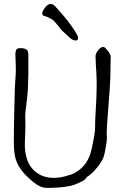

<svg xmlns="http://www.w3.org/2000/svg" viewBox="-20 -923 620 955"><path d="M190.4 -852.5Q190.4 -852.5 190.4 -856.4Q189.5 -866.2 203.1 -883.8Q216.8 -902.3 230.5 -903.3Q233.4 -903.3 234.4 -902.3Q236.3 -902.3 239.3 -902.3Q245.1 -903.3 267.6 -877Q288.1 -854.5 310.5 -827.1Q333 -798.8 350.1 -772.5Q367.2 -746.1 368.2 -737.3Q369.1 -722.7 359.4 -721.7Q342.8 -720.7 327.1 -735.4Q310.5 -750 291 -768.6Q281.2 -777.3 273.4 -790Q272.5 -792 256.8 -809.6Q248 -820.3 239.3 -826.2Q230.5 -831.1 218.8 -836.9Q211.9 -840.8 203.1 -842.8Q191.4 -845.7 190.4 -852.5ZM349.6 -3.9Q329.1 2.9 302.7 6.3Q276.4 9.8 251.5 10.7Q226.6 11.7 216.8 11.7Q187.5 11.7 163.1 -4.9Q138.7 -21.5 121.1 -39.1Q99.6 -58.6 86.4 -76.7Q73.2 -94.7 64.9 -113.3Q56.6 -131.8 53.2 -153.3Q49.8 -174.8 48.8 -202.1Q48.8 -280.3 50.8 -361.3Q52.7 -491.2 57.6 -543Q58.6 -553.7 58.6 -564.9Q58.6 -576.2 58.6 -589.8Q58.6 -604.5 57.6 -619.6Q56.6 -634.8 56.6 -652.3Q56.6 -667 60.5 -675.3Q64.5 -683.6 82 -683.6Q101.6 -683.6 111.3 -676.8Q121.1 -669.9 121.1 -651.4Q121.1 -606.4 121.1 -560.5Q120.1 -480.5 115.2 -438.5Q113.3 -420.9 111.3 -405.3Q109.4 -389.6 107.4 -374Q105.5 -357.4 105.5 -341.8Q105.5 -337.9 106 -325.7Q106.4 -313.5 106.4 -292Q106.4 -270.5 105 -248Q103.5 -225.6 103.5 -205.1Q103.5 -169.9 111.8 -139.6Q120.1 -109.4 138.2 -86.9Q156.2 -64.5 184.1 -51.3Q211.9 -38.1 250 -38.1Q258.8 -38.1 273.4 -40Q288.1 -42 303.2 -45.9Q318.4 -49.8 333 -54.7Q347.7 -59.6 357.4 -66.4Q394.5 -87.9 415 -125Q431.6 -153.3 440.4 -204.1Q442.4 -214.8 444.8 -226.1Q447.3 -237.3 449.2 -251Q451.2 -260.7 452.1 -270.5Q453.1 -280.3 453.1 -291Q453.1 -303.7 453.1 -314.5Q453.1 -325.2 454.1 -335Q457 -380.9 459 -426.8Q460.9 -472.7 460.9 -519.5Q460.9 -535.2 459 -566.4L457 -597.7Q455.1 -628.9 455.1 -644.5Q455.1 -649.4 458.5 -657.2Q461.9 -665 467.3 -672.4Q472.7 -679.7 479.5 -684.6Q486.3 -689.5 492.2 -689.5Q499 -689.5 503.9 -684.6Q505.9 -682.6 507.3 -680.2Q508.8 -677.7 510.7 -676.8Q519.5 -667 522.9 -661.1Q526.4 -655.3 530.3 -645.5Q531.2 -643.6 531.2 -641.6Q531.2 -640.6 530.8 -639.2Q530.3 -637.7 530.3 -634.8Q530.3 -540 525.4 -475.6Q514.6 -331.1 513.7 -319.3Q512.7 -302.7 511.7 -288.1Q510.7 -273.4 510.7 -259.8Q510.7 -253.9 511.2 -248.5Q511.7 -243.2 511.7 -236.3Q511.7 -227.5 509.3 -210.4Q506.8 -193.4 503.4 -175.3Q500 -157.2 495.1 -141.6Q492.2 -132.8 484.4 -120.1L479.5 -112.3L477.5 -109.4Q475.6 -106.4 473.6 -103Q471.7 -99.6 469.7 -97.7Q460.9 -87.9 453.1 -78.1Q439.5 -62.5 435.5 -60.5Q429.7 -55.7 423.8 -50.8Q414.1 -44.9 412.1 -42Q404.3 -29.3 385.7 -19.5Z"/></svg>

Font: ToneOZ-YinPZ-Tsuipita-TC
Style: Regular
Weight: 400
Designer: ÂÆ£ÂøóÂáåJeffrey Xuan(jeffreyx@gmail.com, ToneOZ.com) ÈòøÂù§(cjkFonts)
Foundry: ToneOZ
Version: Version 0.24071